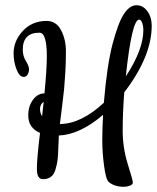

<svg xmlns="http://www.w3.org/2000/svg" viewBox="-20 -680 600 734"><path d="M71 -386Q54 -386 43 -415Q32 -444 32 -476Q32 -524 67.5 -562Q103 -600 158 -600Q195 -600 213.5 -564.5Q232 -529 232 -484Q232 -439 229.5 -399.5Q227 -360 225 -338.5Q223 -317 217 -270.5Q211 -224 209 -206Q289 -206 377 -287Q389 -431 410.5 -512.5Q432 -594 454 -627Q476 -660 501.5 -660Q527 -660 543.5 -637Q560 -614 560 -582Q560 -464 455 -327Q449 -248 449 -181.5Q449 -115 468.5 -52.5Q488 10 488 17.5Q488 25 477 29.5Q466 34 453 34Q418 34 396 16Q385 7 378 -45Q371 -97 371 -142.5Q371 -188 374 -241Q285 -165 205 -162Q204 -148 203 -115.5Q202 -83 200 -67.5Q198 -52 192 -32Q182 5 144 5Q121 5 121 -34.5Q121 -74 133 -172Q88 -191 88 -239Q88 -274 106 -298.5Q124 -323 150 -323Q159 -415 159 -465Q159 -555 131 -555Q67 -555 67 -490Q67 -466 79 -446.5Q91 -427 91 -415.5Q91 -404 85.5 -395Q80 -386 71 -386ZM528 -565Q528 -580 523.5 -592.5Q519 -605 512 -605Q484 -605 461 -388Q528 -490 528 -565ZM147 -291Q133 -281 133 -264Q133 -247 141 -236Z"/></svg>

Font: Cookie
Style: Regular
Weight: 400
Designer: Ania Kruk
Foundry: Ania Kruk
Version: Version 1.004